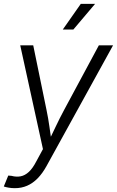

<svg xmlns="http://www.w3.org/2000/svg" viewBox="-31 -776 611 1003"><path d="M-11.2 198.2 12.2 141.1 28.8 142.6Q54.7 149.4 77.1 145Q99.6 140.6 119.9 121.8Q140.1 103 158.7 66.9L193.4 2.9L74.7 -539.1H142.6L211.9 -202.1Q221.2 -157.7 227.3 -113.5Q233.4 -69.3 239.7 -26.4H217.8Q238.8 -69.3 259.5 -113.5Q280.3 -157.7 304.2 -202.1L485.4 -539.1H559.6L212.4 90.8Q190.9 129.9 165.5 155.8Q140.1 181.6 110.6 194.3Q81.1 207 46.9 207Q29.3 207 14.2 204.3Q-1 201.7 -11.2 198.2ZM296.9 -621.6 391.1 -755.9H465.8L352.1 -621.6Z"/></svg>

Font: Inter 18pt Light
Style: Italic
Weight: 300
Italic angle: -9.3988°
Designer: Rasmus Andersson
Foundry: rsms
Version: Version 4.001;git-66647c0bb